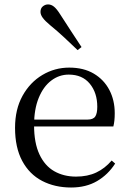

<svg xmlns="http://www.w3.org/2000/svg" viewBox="-20 -838 587 873"><path d="M303.3 14.6Q229.5 14.6 171.6 -15.4Q113.7 -45.5 81.1 -106.2Q48.4 -167 48.4 -256.8Q48.4 -341.1 82.5 -402.5Q116.6 -463.8 172.8 -497.2Q229 -530.6 294.9 -530.6Q360.2 -530.6 406.4 -503.3Q452.6 -475.9 477.1 -429.2Q501.7 -382.4 501.7 -323.2Q501.7 -286.8 495.4 -262.9H86.6V-294.2H377.3Q403.6 -294.2 413 -308.2Q422.3 -322.1 422.3 -352.3Q422.3 -416.2 388.2 -457.5Q354.2 -498.8 292.6 -498.8Q248.8 -498.8 213 -471.6Q177.1 -444.5 156 -392.8Q134.9 -341.2 134.9 -268.7Q134.9 -188 159.4 -135.9Q183.9 -83.8 226.9 -59.4Q270 -35 325.5 -35Q378.5 -35 417.8 -53.7Q457.2 -72.3 487.7 -108.1L503.6 -94.3Q471 -43.5 421 -14.4Q371 14.6 303.3 14.6ZM350.7 -624 332.9 -610.1Q302.6 -639.2 271.8 -667.9Q241 -696.6 207.6 -723.8Q184.7 -742.9 174.4 -757Q164.1 -771.1 164.1 -783.8Q164.1 -800.3 174.8 -809.1Q185.6 -817.9 198.5 -817.9Q212.7 -817.9 225.3 -807.8Q237.9 -797.8 253.5 -773Q278 -734 302.8 -696.9Q327.6 -659.9 350.7 -624Z"/></svg>

Font: Noto Serif TC
Style: Regular
Weight: 200
Designer: Ryoko NISHIZUKA 西塚涼子 (kana & ideographs); Frank Grießhammer (Latin, Greek & Cyrillic); Wenlong ZHANG 张文龙 (bopomofo); San
Foundry: Adobe
Version: Version 2.001;hotconv 1.1.0;makeotfexe 2.6.0